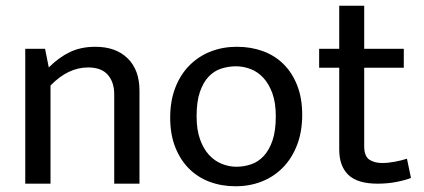

<svg xmlns="http://www.w3.org/2000/svg" viewBox="-20 -640 1476 669"><path d="M156 0H68V-470H137L150 -405Q185 -440 223.5 -458.5Q262 -477 312 -477Q384 -477 425 -436.5Q466 -396 466 -324V0H378V-311Q378 -354 355.5 -379.5Q333 -405 287 -405Q217 -405 156 -342Z M1033 -240Q1033 -181 1015 -134.5Q997 -88 965.5 -56Q934 -24 892 -7.5Q850 9 801 9Q752 9 710.5 -6.5Q669 -22 638.5 -52.5Q608 -83 590.5 -127.5Q573 -172 573 -230Q573 -289 591 -335Q609 -381 640.5 -412.5Q672 -444 714 -460.5Q756 -477 805 -477Q854 -477 895.5 -462Q937 -447 967.5 -417Q998 -387 1015.5 -342.5Q1033 -298 1033 -240ZM941 -235Q941 -282 929 -315Q917 -348 897.5 -369Q878 -390 853 -399.5Q828 -409 802 -409Q776 -409 751 -401Q726 -393 707 -373Q688 -353 676.5 -319.5Q665 -286 665 -235Q665 -188 677 -154.5Q689 -121 708.5 -100Q728 -79 753 -69Q778 -59 804 -59Q830 -59 855 -67.5Q880 -76 899 -96.5Q918 -117 929.5 -150.5Q941 -184 941 -235Z M1387 -404H1249V-131Q1249 -96 1266.5 -84Q1284 -72 1312 -72Q1332 -72 1356 -76.5Q1380 -81 1398 -87L1412 -20Q1392 -12 1361 -6Q1330 0 1296 0Q1226 0 1194 -30.5Q1162 -61 1162 -119V-404H1092V-470H1162V-620H1249V-470H1387Z"/></svg>

Font: Ek Mukta
Style: Regular
Weight: 400
Designer: Girish Dalvi and Yashodeep Gholap
Foundry: Ek Type
Version: Version 2.538;PS 1.001;hotconv 16.6.51;makeotf.lib2.5.65220;